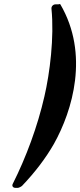

<svg xmlns="http://www.w3.org/2000/svg" viewBox="-20 -852 388 929"><path d="M55 57H66C71 57 83 51 87 47C149 -18 201 -86 241 -156C331 -317 413 -590 272 -831C270 -834 266 -831 262 -831H249C237 -831 228 -821 229 -810C243 -672 221 -498 195 -386C162 -241 106 -90 42 37C36 48 43 57 55 57Z"/></svg>

Font: DIN Rundschrift
Style: BreitKursiv
Weight: 400
Width: 7
Version: Version 1.027